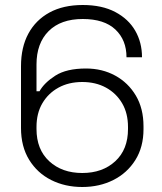

<svg xmlns="http://www.w3.org/2000/svg" viewBox="-20 -734 650 768"><path d="M309 14Q240 14 184.5 -14Q129 -42 96.5 -95Q64 -148 64 -222V-469Q64 -545 93.5 -599.5Q123 -654 178 -684Q233 -714 311 -714Q388 -714 441 -686Q494 -658 521 -611Q548 -564 548 -505H486Q486 -574 441.5 -616Q397 -658 311 -658Q223 -658 174.5 -609.5Q126 -561 126 -476V-369H138Q157 -403 201.5 -431.5Q246 -460 324 -460Q389 -460 441 -431.5Q493 -403 523.5 -351.5Q554 -300 554 -229V-217Q554 -146 521.5 -94Q489 -42 433.5 -14Q378 14 309 14ZM309 -42Q390 -42 441 -89Q492 -136 492 -218V-226Q492 -281 468.5 -321Q445 -361 404 -383.5Q363 -406 309 -406Q255 -406 214 -383.5Q173 -361 149.5 -321Q126 -281 126 -226V-218Q126 -136 177 -89Q228 -42 309 -42Z"/></svg>

Font: Space Grotesk Variable Light
Style: Regular
Weight: 300
Designer: Florian Karsten
Foundry: Florian Karsten
Version: Version 2.000